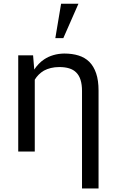

<svg xmlns="http://www.w3.org/2000/svg" viewBox="-20 -832 640 1054"><path d="M80.1 0H170.9V-394.5Q180.2 -410.2 192.9 -422.6Q205.6 -435.1 221.2 -444.3Q238.3 -453.6 259.3 -458.7Q280.3 -463.9 305.7 -463.9Q336.4 -463.9 359.6 -456.8Q382.8 -449.7 397.9 -434.6Q414.1 -418.9 422.1 -393.6Q430.2 -368.2 430.2 -332.5V202.6H521V-334.5Q521 -390.6 507.8 -429.4Q494.6 -468.3 470.2 -492.7Q445.8 -516.6 411.1 -527.3Q376.5 -538.1 332.5 -538.1Q300.8 -537.6 273.2 -529.5Q245.6 -521.5 222.7 -506.3Q206.5 -495.6 192.9 -481.4Q179.2 -467.3 168 -450.2L167.5 -457L161.6 -528.3H80.1ZM315.4 -811.5 283.7 -622.6H327.6L410.6 -811.5Z"/></svg>

Font: Roboto Mono
Style: Regular
Weight: 400
Monospace: yes
Designer: Google
Version: Version 3.000